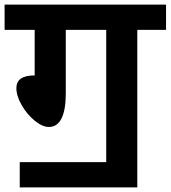

<svg xmlns="http://www.w3.org/2000/svg" viewBox="-39 -705 742 835"><path d="M558.1 -575.2V109.9H46.9V0H422.9V-575.2H247.1V-298.8Q247.1 -227.1 228.5 -189.9Q210 -152.8 173.8 -152.8Q145 -152.8 111.6 -180.4Q78.1 -208 55.2 -248Q32.2 -288.1 32.2 -321.8Q32.2 -377 111.8 -377V-575.2H-19V-685.1H683.1V-575.2Z"/></svg>

Font: Sarala
Style: Bold
Weight: 700
Designer: Andres Torresi
Foundry: Huerta Tipografica
Version: Version 1.004;PS 001.003;hotconv 1.0.70;makeotf.lib2.5.58329